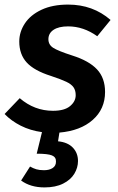

<svg xmlns="http://www.w3.org/2000/svg" viewBox="-30 -564 516 837"><path d="M428 -163Q428 -89 374.5 -41.5Q321 6 229 14L223 52Q265 56 287.5 79.5Q310 103 310 138Q310 167 294 193.5Q278 220 245 236.5Q212 253 164 253Q103 253 62 223L101 162Q115 170 128.5 174Q142 178 162 178Q185 178 199.5 168.5Q214 159 214 141Q215 121 196.5 113.5Q178 106 130 106L153 12Q102 5 60.5 -16Q19 -37 -10 -67L56 -136Q120 -81 201 -81Q251 -81 275.5 -101.5Q300 -122 300 -149Q300 -170 290.5 -183.5Q281 -197 259 -207.5Q237 -218 192 -233Q119 -256 86.5 -291.5Q54 -327 54 -383Q54 -425 78.5 -462Q103 -499 151 -521.5Q199 -544 267 -544Q375 -544 452 -477L394 -406Q334 -449 267 -449Q226 -449 203.5 -434Q181 -419 181 -393Q181 -369 202 -355.5Q223 -342 285 -322Q358 -299 393 -261.5Q428 -224 428 -163Z"/></svg>

Font: FiraGO Medium
Style: Italic
Weight: 500
Italic angle: -8°
Designer: bBox Type GmbH
Foundry: bBox Type GmbH
Version: Version 1.001